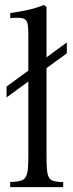

<svg xmlns="http://www.w3.org/2000/svg" viewBox="-20 -764 299 784"><path d="M6.8 -410.6 95.7 -475.6V-620.6Q95.7 -645 94 -659.4Q92.3 -673.8 86.4 -680.9Q80.6 -688 69.1 -689.9Q57.6 -691.9 37.6 -691.4L22 -689.9V-710.9Q53.7 -714.8 89.4 -722.4Q125 -730 159.2 -743.7Q162.1 -742.2 165.3 -739.7Q168.5 -737.3 169.9 -734.9V-529.8L252.9 -590.8V-546.4L169.9 -485.8V-130.9Q169.9 -94.7 171.6 -73.5Q173.3 -52.2 179 -41Q184.6 -29.8 195.1 -26.1Q205.6 -22.5 223.1 -21L238.3 -20.5L237.8 0H21.5V-21L37.1 -21.5Q56.2 -22.9 67.6 -26.9Q79.1 -30.8 85.4 -42Q91.8 -53.2 93.8 -74Q95.7 -94.7 95.7 -130.4V-431.2L6.8 -366.2Z"/></svg>

Font: Varendra
Style: Regular
Weight: 400
Designer: Jacob Thomas
Foundry: Bangla Type Foundry
Version: Version 1.008